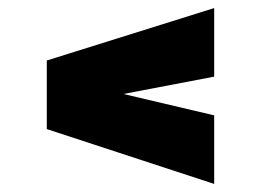

<svg xmlns="http://www.w3.org/2000/svg" viewBox="-20 -586 649 476"><path d="M511 -130 96 -266V-436L511 -566V-396L286 -353L511 -300Z"/></svg>

Font: Exo Thin Black
Style: Regular
Weight: 900
Version: Version 2.000